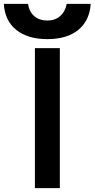

<svg xmlns="http://www.w3.org/2000/svg" viewBox="-93 -981 493 1001"><path d="M89 0V-730H219V0ZM154 -777Q52 -777 -8 -825Q-68 -873 -73 -961H53Q59 -920 85.5 -897Q112 -874 154 -874Q194 -874 220.5 -897Q247 -920 255 -961H380Q374 -873 315 -825Q256 -777 154 -777Z"/></svg>

Font: M PLUS 2 SemiBold
Style: Regular
Weight: 600
Designer: Coji Morishita
Foundry: UNDERFOREST DESIGN
Version: Version 1.001